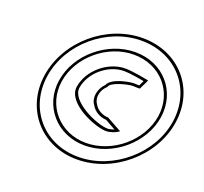

<svg xmlns="http://www.w3.org/2000/svg" viewBox="-124 -858 1077 1012"><g transform="rotate(20 415.0 -352.0)"><path d="M92 -352C62 -154 201 8 403 8C606 8 796 -154 826 -352C857 -552 716 -712 513 -712C311 -712 123 -552 92 -352ZM107 -352C136 -543 317 -697 511 -697C706 -697 840 -543 811 -352C782 -163 600 -7 405 -7C211 -7 78 -162 107 -352ZM173 -352C150 -201 260 -75 416 -75C574 -75 721 -201 744 -352C767 -504 659 -629 501 -629C345 -629 196 -504 173 -352ZM188 -352C210 -495 350 -614 498 -614C648 -614 751 -495 729 -352C707 -210 568 -90 418 -90C270 -90 166 -210 188 -352ZM272 -352C257 -254 445 -180 503 -185C543 -190 570 -210 566 -210L483 -256C455 -256 419 -272 404 -302C382 -331 392 -378 424 -406C428 -434 522 -457 548 -457C569 -457 588 -454 589 -458C590 -464 617 -512 613 -512C613 -512 524 -530 481 -530C385 -530 287 -450 272 -352ZM287 -352C301 -441 391 -515 479 -515C509 -515 568 -505 593 -500C587 -489 582 -477 579 -471C570 -471 561 -472 550 -472C524 -472 428 -455 411 -413C376 -378 367 -326 391 -293C409 -259 447 -242 477 -241L536 -208C526 -204 516 -202 504 -200H500C438 -200 275 -274 287 -352Z"/></g></svg>

Font: Ampere
Style: OuLnIta
Weight: 400
Version: Version 1